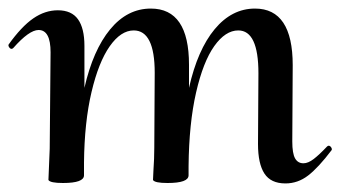

<svg xmlns="http://www.w3.org/2000/svg" viewBox="-26 -419 795 448"><path d="M741 -79Q744 -79 746.5 -75.5Q749 -72 748 -69Q717 -28 693 -9.5Q669 9 640 9Q606 9 591 -14Q576 -37 576 -83L577 -248Q577 -348 530 -348Q500 -348 474 -311.5Q448 -275 431.5 -203Q415 -131 414 -31V-10Q414 8 365 8Q335 8 331 1L332 -21Q334 -49 334 -74L335 -249Q335 -348 286 -348Q256 -348 230 -311Q204 -274 187.5 -204Q171 -134 170 -40V-10Q170 8 121 8Q91 8 87 1L90 -72L92 -297Q92 -349 64 -349Q42 -349 5 -307Q3 -305 1 -305Q-2 -305 -4.5 -308.5Q-7 -312 -6 -315Q24 -357 51.5 -376Q79 -395 109 -395Q141 -395 156 -374Q171 -353 171 -312V-214Q191 -302 231 -350.5Q271 -399 326 -399Q415 -399 415 -268V-214Q435 -303 475 -351Q515 -399 569 -399Q657 -399 657 -267L656 -89Q656 -61 662.5 -49.5Q669 -38 682 -38Q693 -38 706 -48Q719 -58 737 -77Q739 -79 741 -79Z"/></svg>

Font: Cormorant Upright SemiBold
Style: Regular
Weight: 600
Designer: Christian Thalmann (Catharsis Fonts)
Foundry: Catharsis Fonts
Version: Version 3.302